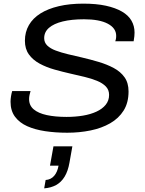

<svg xmlns="http://www.w3.org/2000/svg" viewBox="-20 -718 800 1056"><path d="M350 12Q285 12 228.5 3.5Q172 -5 129.5 -24Q87 -43 62.5 -76Q38 -109 38 -158Q38 -172 40.5 -188Q43 -204 47 -217H148Q145 -208 142.5 -196Q140 -184 140 -173Q140 -138 165.5 -116.5Q191 -95 237.5 -85Q284 -75 346 -75Q394 -75 436 -82Q478 -89 510.5 -104Q543 -119 561.5 -142Q580 -165 580 -196Q580 -224 562 -242.5Q544 -261 513.5 -273.5Q483 -286 445.5 -295Q408 -304 368 -313Q324 -323 279.5 -335.5Q235 -348 198 -368Q161 -388 139 -418.5Q117 -449 117 -494Q117 -542 139 -580Q161 -618 202.5 -644Q244 -670 303.5 -684Q363 -698 438 -698Q510 -698 562.5 -686.5Q615 -675 650.5 -654.5Q686 -634 703 -604.5Q720 -575 720 -539Q720 -530 719 -519Q718 -508 715 -491H614Q618 -503 618.5 -510Q619 -517 619 -521Q619 -563 573 -587.5Q527 -612 442 -612Q374 -612 325 -600Q276 -588 249.5 -565Q223 -542 223 -508Q223 -484 240 -467.5Q257 -451 286.5 -440Q316 -429 353 -420Q390 -411 430 -402Q477 -391 522.5 -377.5Q568 -364 605.5 -344Q643 -324 665 -293Q687 -262 687 -215Q687 -153 660 -110Q633 -67 586 -40Q539 -13 478 -0.5Q417 12 350 12ZM223 318 231 272Q260 270 278 249Q296 228 302 193H255L274 87H378L362 177Q354 223 335.5 253.5Q317 284 289 299.5Q261 315 223 318Z"/></svg>

Font: Archivo SemiExpanded
Style: Italic
Weight: 400
Width: 6
Italic angle: -10°
Designer: Hector Gatti
Foundry: Omnibus-Type
Version: Version 2.001